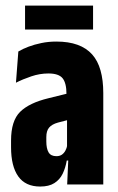

<svg xmlns="http://www.w3.org/2000/svg" viewBox="-20 -659 422 686"><path d="M220 0 224.5 -101H219.5V-302.5L217.5 -323Q217.5 -362 203.8 -379.2Q190 -396.5 153 -396.5Q122 -396.5 91.8 -386.2Q61.5 -376 37 -363.5L45.5 -475Q61.5 -484.5 82 -492.2Q102.5 -500 127.8 -505.2Q153 -510.5 181.5 -510.5Q225 -510.5 256.8 -499Q288.5 -487.5 309 -464.8Q329.5 -442 339.2 -407.2Q349 -372.5 349 -326.5V0ZM123.5 7.5Q71 7.5 45.2 -28.8Q19.5 -65 19.5 -133V-157Q19.5 -227.5 52 -259.5Q84.5 -291.5 153 -308L232 -327.5L246.5 -236.5L187 -221Q165.5 -215 155.5 -203.2Q145.5 -191.5 145.5 -169V-154Q145.5 -128.5 153.5 -114.8Q161.5 -101 181.5 -101Q193 -101 200.8 -106.2Q208.5 -111.5 213.5 -120.5Q218.5 -129.5 220.5 -141L236 -85.5H218.5Q214 -59 203.8 -38Q193.5 -17 174.2 -4.8Q155 7.5 123.5 7.5ZM69.5 -553.5V-639H312.5V-553.5Z"/></svg>

Font: Anek Latin Condensed
Style: Bold
Weight: 700
Width: 3
Designer: Yesha Goshar
Foundry: Ek Type
Version: Version 1.003